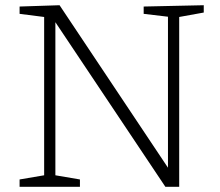

<svg xmlns="http://www.w3.org/2000/svg" viewBox="-20 -715 843 735"><path d="M530 -690 760 -695V-667L666 -650V0H613L192 -630V-44L286 -28V0H55V-28L149 -44V-650L55 -662V-690L208 -695L623 -73V-651L530 -662Z"/></svg>

Font: Bitter Light
Style: Regular
Weight: 300
Designer: Sol Matas, and Bitter project Authors
Foundry: Sol Matas
Version: Version 2.001